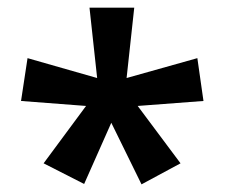

<svg xmlns="http://www.w3.org/2000/svg" viewBox="-20 -780 587 502"><path d="M331 -760H214L234 -576L52 -628L35 -516L205 -503L94 -353L200 -299L271 -459L350 -298L452 -353L340 -503L512 -516L496 -628L311 -576Z"/></svg>

Font: Noto Sans Vithkuqi SemiBold
Style: Regular
Weight: 600
Version: Version 1.001